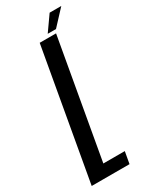

<svg xmlns="http://www.w3.org/2000/svg" viewBox="-232 -817 687 864"><g transform="rotate(-30 112.0 -385.0)"><path d="M-31 0H165.5L176.5 -61.5H65L173.5 -675H88.5ZM140 -692H183L255.5 -770H195Z"/></g></svg>

Font: Anybody ExtraCondensed
Style: Italic
Weight: 400
Width: 2
Italic angle: -10°
Version: Version 1.113;gftools[0.9.25]